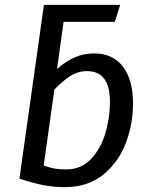

<svg xmlns="http://www.w3.org/2000/svg" viewBox="-20 -759 619 791"><path d="M528 -332Q528 -250 499 -171.5Q470 -93 406.5 -40.5Q343 12 246 12Q202 12 160 4Q118 -4 60 -23L161 -739H475L453 -669H242L215 -475Q252 -507 289 -523Q326 -539 368 -539Q444 -539 486 -485Q528 -431 528 -332ZM433 -339Q433 -466 339 -466Q301 -466 269 -445.5Q237 -425 204 -390L160 -77Q185 -68 205 -64.5Q225 -61 253 -61Q314 -61 354.5 -103.5Q395 -146 414 -210Q433 -274 433 -339Z"/></svg>

Font: Fira Sans
Style: Italic
Weight: 400
Italic angle: -8°
Designer: bBox Type GmbH & Carrois Corporate GbR & Edenspiekermann AG
Foundry: bBox Type GmbH & Carrois Corporate GbR & Edenspiekermann AG
Version: Version 4.301